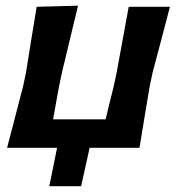

<svg xmlns="http://www.w3.org/2000/svg" viewBox="-20 -522 624 678"><path d="M5 0Q19 -53.5 32.2 -104.2Q45.5 -155 61.5 -217L72 -267Q83.5 -339.5 92 -391.8Q100.5 -444 109.5 -498L255.5 -502Q242.5 -447.5 229.5 -393.8Q216.5 -340 199 -267L188.5 -217Q182.5 -183 177.2 -154.8Q172 -126.5 167.5 -100.5H353Q359 -126.5 366 -154.8Q373 -183 381.5 -217L392 -266.5Q405.5 -339.5 415 -391.5Q424.5 -443.5 434.5 -498H580Q566 -444 552.2 -391.5Q538.5 -339 519 -266.5L508.5 -217Q498 -154.5 489.8 -104.5Q481.5 -54.5 472.5 0H296.5Q289 34.5 281.5 67.8Q274 101 266.5 135.5H154Q161 101.5 167.8 67.8Q174.5 34 181.5 0Z"/></svg>

Font: Commissioner Loud SemiBold
Style: Italic
Weight: 600
Italic angle: -12°
Designer: Kostas Bartsokas
Foundry: Kostas Bartsokas
Version: Version 1.000; ttfautohint (v1.8.3)